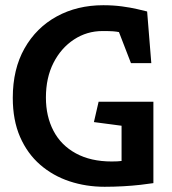

<svg xmlns="http://www.w3.org/2000/svg" viewBox="-20 -712 658 736"><path d="M381 4Q310 4 246.5 -17Q183 -38 134 -80.5Q85 -123 57 -187Q29 -251 29 -337Q29 -447 74 -526.5Q119 -606 197.5 -649Q276 -692 376 -692Q414 -692 447.5 -687.5Q481 -683 506.5 -677Q532 -671 544 -668L560 -470H482L436 -589Q426 -591 413.5 -592Q401 -593 373 -593Q313 -593 263.5 -560.5Q214 -528 185 -471Q156 -414 156 -338Q156 -266 185 -210.5Q214 -155 271 -124Q328 -93 408 -93Q420 -93 430 -93.5Q440 -94 446 -95V-230L340 -244L358 -322H568V-10Q549 -7 518.5 -3.5Q488 0 452 2Q416 4 381 4Z"/></svg>

Font: Kreon Light SemiBold
Style: Regular
Weight: 600
Version: Version 2.002